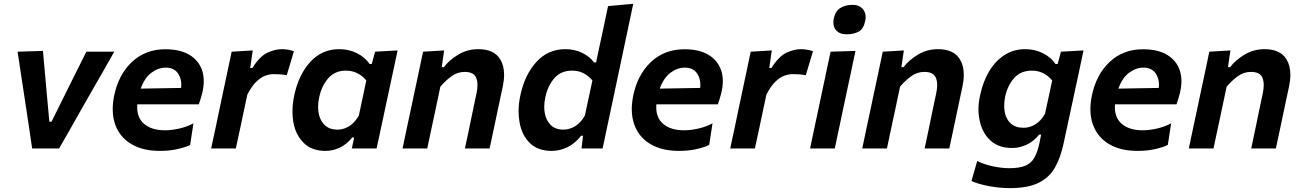

<svg xmlns="http://www.w3.org/2000/svg" viewBox="-20 -764 6698 988"><path d="M145.5 0Q138.5 -46.5 131.5 -94.5Q124 -142 117.5 -188L104 -277Q95.5 -331.5 87 -388.5Q78.5 -445 70.5 -498L201 -502Q211 -393.5 221 -278.5L234 -137.5H245L315.5 -279.5Q343.5 -336 370.8 -390.8Q398 -445.5 424.5 -498H568Q536.5 -443 505 -387Q473 -331 441 -275.5L390 -186Q364 -139.5 337.5 -93Q311 -46.5 284 0Z M802.5 12.5Q715 12.5 656 -22.5Q597 -57.5 573.5 -121.5Q560 -158 560 -202Q560 -235 567.5 -272Q590 -380.5 659.2 -445.5Q728.5 -510.5 831 -510.5Q907 -510.5 954.8 -481.8Q1002.5 -453 1020 -402Q1028.5 -376 1028.5 -346Q1028.5 -317.5 1020.5 -284.5Q1012.5 -253.5 1003 -227H686.5Q686 -219 686 -211.5Q686 -157.5 720.5 -127.5Q759.5 -93.5 829 -93.5Q862 -93.5 902.5 -102.5Q943 -111.5 975.5 -129.5L958.5 -18.5Q938.5 -7.5 896.2 2.5Q854 12.5 802.5 12.5ZM833 -416Q794.5 -416 759.2 -389.8Q724 -363.5 704 -308L912 -311.5Q913 -320 913 -328Q913 -360.5 896.5 -385.5Q876 -416 833 -416Z M1066.5 0Q1078 -54 1089 -104.5Q1099.5 -154.5 1112.5 -217L1123 -266.5Q1134 -318.5 1146.5 -377Q1159 -435.5 1172 -498L1280.5 -504.5L1267.5 -414H1278.5Q1317 -475 1356.5 -493Q1396 -511 1430 -511Q1446.5 -511 1463.2 -508Q1480 -505 1492.5 -500.5L1455.5 -377Q1436.5 -380.5 1420.5 -381.5Q1404.5 -382.5 1387 -382.5Q1368.5 -382.5 1346 -374.8Q1323.5 -367 1299.8 -344.5Q1276 -322 1253 -278L1238.5 -210.5Q1226.5 -153.5 1216 -104Q1205.5 -54.5 1193.5 0Z M1655.5 12.5Q1585 12.5 1544 -27.5Q1485 -84 1485 -190.5Q1485 -229.5 1494 -272.5Q1516.5 -379.5 1576.5 -445.2Q1636.5 -511 1725.5 -511Q1776 -511 1817.5 -490Q1859 -469 1882 -434.5H1893L1910 -498L2026 -504.5L1918 0H1790.5L1802.5 -56.5H1792.5Q1763.5 -20.5 1728 -4Q1692.5 12.5 1655.5 12.5ZM1716 -97Q1727.5 -97 1737.5 -99Q1792.5 -110 1826.5 -169L1865 -350Q1822.5 -400.5 1760.5 -400.5Q1703 -400.5 1668.8 -361Q1634.5 -321.5 1622.5 -262.5Q1617 -238 1617 -215Q1617 -153 1651 -120.5Q1675 -97 1716 -97Z M2051.5 0Q2063 -53.5 2073.5 -105Q2084.5 -155.5 2097.5 -217L2108 -267Q2119 -318.5 2131.5 -377Q2144 -435.5 2157 -498L2265.5 -504.5L2253 -418.5H2264Q2291.5 -455 2338.2 -483Q2385 -511 2441 -511Q2522 -511 2554 -459Q2574 -426 2574 -379Q2574 -351 2567 -318Q2562.5 -297 2557 -271.5Q2551.5 -246 2545.5 -217Q2532.5 -155.5 2521.8 -104.8Q2511 -54 2499.5 0H2372.5Q2384 -54.5 2394.5 -104Q2404.5 -153.5 2416.5 -210.5L2432 -283.5Q2437 -307 2437 -326Q2437 -348.5 2430 -364.5Q2417 -394 2371.5 -394Q2334 -394 2304 -372.2Q2274 -350.5 2246 -318L2223.5 -211Q2211 -153.5 2200.5 -103.8Q2190 -54 2178.5 0Z M2819 12.5Q2748.5 12.5 2707.2 -27.2Q2666 -67 2654 -132Q2648.5 -160.5 2648.5 -191Q2648.5 -230 2657.5 -272.5Q2680 -379.5 2740 -445.2Q2800 -511 2889 -511Q2936.5 -511 2975.8 -492Q3015 -473 3036.5 -443H3047.5L3058 -493.5Q3071 -554.5 3084 -614Q3096.5 -673.5 3109 -732.5L3238.5 -744.5Q3226 -685.5 3213 -623.5Q3199.5 -561 3185.5 -493.5L3127 -217Q3113.5 -154.5 3103 -104.5Q3092.5 -54 3081 0H2972.5L2980 -65.5H2970.5Q2938 -24.5 2899 -6Q2860 12.5 2819 12.5ZM2879.5 -97Q2910.5 -97 2939.5 -114.5Q2968.5 -132 2989.5 -169L3028.5 -350Q3009.5 -372.5 2984 -386.5Q2958.5 -400.5 2924 -400.5Q2866 -400.5 2832 -361Q2798 -321.5 2786 -262.5Q2780.5 -237.5 2780.5 -214.5Q2780.5 -197.5 2783.5 -181.5Q2790.5 -143.5 2814.2 -120.2Q2838 -97 2879.5 -97Z M3473.5 12.5Q3386 12.5 3327 -22.5Q3268 -57.5 3244.5 -121.5Q3231 -158 3231 -202Q3231 -235 3238.5 -272Q3261 -380.5 3330.2 -445.5Q3399.5 -510.5 3502 -510.5Q3578 -510.5 3625.8 -481.8Q3673.5 -453 3691 -402Q3699.5 -376 3699.5 -346Q3699.5 -317.5 3691.5 -284.5Q3683.5 -253.5 3674 -227H3357.5Q3357 -219 3357 -211.5Q3357 -157.5 3391.5 -127.5Q3430.5 -93.5 3500 -93.5Q3533 -93.5 3573.5 -102.5Q3614 -111.5 3646.5 -129.5L3629.5 -18.5Q3609.5 -7.5 3567.2 2.5Q3525 12.5 3473.5 12.5ZM3504 -416Q3465.5 -416 3430.2 -389.8Q3395 -363.5 3375 -308L3583 -311.5Q3584 -320 3584 -328Q3584 -360.5 3567.5 -385.5Q3547 -416 3504 -416Z M3737.5 0Q3749 -54 3760 -104.5Q3770.5 -154.5 3783.5 -217L3794 -266.5Q3805 -318.5 3817.5 -377Q3830 -435.5 3843 -498L3951.5 -504.5L3938.5 -414H3949.5Q3988 -475 4027.5 -493Q4067 -511 4101 -511Q4117.5 -511 4134.2 -508Q4151 -505 4163.5 -500.5L4126.5 -377Q4107.5 -380.5 4091.5 -381.5Q4075.5 -382.5 4058 -382.5Q4039.5 -382.5 4017 -374.8Q3994.5 -367 3970.8 -344.5Q3947 -322 3924 -278L3909.5 -210.5Q3897.5 -153.5 3887 -104Q3876.5 -54.5 3864.5 0Z M4148.5 0Q4158.5 -48 4170.5 -104.5Q4181.5 -155 4194.5 -217L4205 -266.5Q4220.5 -339 4231.5 -392Q4242.5 -444.5 4254 -498L4382 -502Q4370.5 -446.5 4359.2 -393.5Q4348 -340.5 4332 -266.5L4321.5 -217Q4308.5 -155 4297.8 -104.5Q4287 -54 4275.5 0ZM4336 -587.5Q4299.5 -587.5 4281.5 -609.5Q4268.5 -624.5 4268.5 -648.5Q4268.5 -659 4271 -671Q4279 -707.5 4304.8 -723.2Q4330.5 -739 4367 -739Q4404 -739 4422 -715Q4434.5 -698 4434.5 -675.5Q4434.5 -666 4432 -655.5Q4424 -615.5 4398.8 -601.5Q4373.5 -587.5 4336 -587.5Z M4417 0Q4428.5 -53.5 4439 -105Q4450 -155.5 4463 -217L4473.5 -267Q4484.5 -318.5 4497 -377Q4509.5 -435.5 4522.5 -498L4631 -504.5L4618.5 -418.5H4629.5Q4657 -455 4703.8 -483Q4750.5 -511 4806.5 -511Q4887.5 -511 4919.5 -459Q4939.5 -426 4939.5 -379Q4939.5 -351 4932.5 -318Q4928 -297 4922.5 -271.5Q4917 -246 4911 -217Q4898 -155.5 4887.2 -104.8Q4876.5 -54 4865 0H4738Q4749.5 -54.5 4760 -104Q4770 -153.5 4782 -210.5L4797.5 -283.5Q4802.5 -307 4802.5 -326Q4802.5 -348.5 4795.5 -364.5Q4782.5 -394 4737 -394Q4699.5 -394 4669.5 -372.2Q4639.5 -350.5 4611.5 -318L4589 -211Q4576.5 -153.5 4566 -103.8Q4555.5 -54 4544 0Z M5176.5 204Q5123.5 204 5068 193.5Q5012.5 183 4979 167.5L5008.5 64.5Q5045.5 83 5091 92.2Q5136.5 101.5 5173 101.5Q5225 101.5 5255.5 89Q5286 76.5 5302.5 47.8Q5319 19 5329 -29L5337.5 -71.5H5327.5Q5298.5 -35.5 5262 -19Q5225.5 -2.5 5188.5 -2.5Q5119 -2.5 5077.2 -40.5Q5035.5 -78.5 5022 -140.5Q5015 -169.5 5015 -201Q5015 -236 5023.5 -273.5Q5038 -343.5 5070 -397Q5102 -450.5 5149 -480.8Q5196 -511 5255 -511Q5305.5 -511 5347 -490Q5388.5 -469 5411.5 -434.5H5422.5L5439.5 -498L5555.5 -504.5L5530.5 -386Q5491 -205 5452.5 -23.5Q5437 48.5 5408 99.2Q5379 150 5324 177Q5269 204 5176.5 204ZM5247.5 -106.5Q5278.5 -106.5 5307.5 -124Q5336.5 -141.5 5357.5 -178.5L5394.5 -350Q5352 -400.5 5290 -400.5Q5232.5 -400.5 5198.8 -362.5Q5165 -324.5 5152.5 -267.5Q5147.5 -243 5147.5 -220.5Q5147.5 -159 5181.5 -128.5Q5205.5 -106.5 5247.5 -106.5Z M5833.5 12.5Q5746 12.5 5687 -22.5Q5628 -57.5 5604.5 -121.5Q5591 -158 5591 -202Q5591 -235 5598.5 -272Q5621 -380.5 5690.2 -445.5Q5759.5 -510.5 5862 -510.5Q5938 -510.5 5985.8 -481.8Q6033.5 -453 6051 -402Q6059.5 -376 6059.5 -346Q6059.5 -317.5 6051.5 -284.5Q6043.5 -253.5 6034 -227H5717.5Q5717 -219 5717 -211.5Q5717 -157.5 5751.5 -127.5Q5790.5 -93.5 5860 -93.5Q5893 -93.5 5933.5 -102.5Q5974 -111.5 6006.5 -129.5L5989.5 -18.5Q5969.5 -7.5 5927.2 2.5Q5885 12.5 5833.5 12.5ZM5864 -416Q5825.5 -416 5790.2 -389.8Q5755 -363.5 5735 -308L5943 -311.5Q5944 -320 5944 -328Q5944 -360.5 5927.5 -385.5Q5907 -416 5864 -416Z M6097.5 0Q6109 -53.5 6119.5 -105Q6130.5 -155.5 6143.5 -217L6154 -267Q6165 -318.5 6177.5 -377Q6190 -435.5 6203 -498L6311.5 -504.5L6299 -418.5H6310Q6337.5 -455 6384.2 -483Q6431 -511 6487 -511Q6568 -511 6600 -459Q6620 -426 6620 -379Q6620 -351 6613 -318Q6608.5 -297 6603 -271.5Q6597.5 -246 6591.5 -217Q6578.5 -155.5 6567.8 -104.8Q6557 -54 6545.5 0H6418.5Q6430 -54.5 6440.5 -104Q6450.5 -153.5 6462.5 -210.5L6478 -283.5Q6483 -307 6483 -326Q6483 -348.5 6476 -364.5Q6463 -394 6417.5 -394Q6380 -394 6350 -372.2Q6320 -350.5 6292 -318L6269.5 -211Q6257 -153.5 6246.5 -103.8Q6236 -54 6224.5 0Z"/></svg>

Font: Heraclito SemiBold
Style: Italic
Weight: 600
Italic angle: -12°
Designer: Kostas Bartsokas (font) & Cristiano Sobral (main changes)
Foundry: Kostas Bartsokas (font) & Cristiano Sobral (main changes)
Version: Version 1.00;July 8, 2020;FontCreator 13.0.0.2655 64-bit